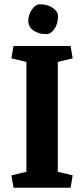

<svg xmlns="http://www.w3.org/2000/svg" viewBox="-20 -875 390 895"><path d="M103 -586.4 33.2 -603 43 -660.6H309.1L318.8 -603L249.5 -586.4V-74.2L318.8 -57.6L309.1 0H43L33.2 -57.6L103 -74.2ZM166 -855Q202.6 -855 226.6 -837.9Q250.5 -820.8 250.5 -800.8Q250.5 -763.7 233.4 -739.7Q216.3 -715.8 195.8 -715.8Q175.8 -715.8 161.1 -720.7Q146.5 -725.6 135.7 -732.9Q112.3 -749.5 111.8 -777.8Q111.8 -806.2 128.9 -830.6Q146 -855 166 -855Z"/></svg>

Font: NoticiaText-Bold
Style: Bold
Weight: 700
Designer: JM Sole
Foundry: JM Sole
Version: Version 1.003